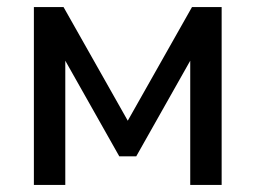

<svg xmlns="http://www.w3.org/2000/svg" viewBox="-20 -524 724 544"><path d="M76 0V-504H160L342 -182L524 -504H608V0H519V-352L366 -81H318L165 -352V0Z"/></svg>

Font: Mulish SemiBold
Style: Regular
Weight: 600
Designer: Vernon Adams
Foundry: Vernon Adams
Version: Version 3.603; ttfautohint (v1.8.3)